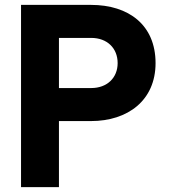

<svg xmlns="http://www.w3.org/2000/svg" viewBox="-20 -765 689 785"><path d="M221 0V-270H352C503 -270 616 -355 616 -507C616 -663 506 -745 352 -745H66V0ZM221 -610H353C418 -610 461 -568 461 -507C461 -447 418 -405 353 -405H221Z"/></svg>

Font: Plus Jakarta Sans ExtraBold
Style: Regular
Weight: 800
Designer: Gumpita Rahayu
Foundry: Tokotype
Version: Version 2.071;gftools[0.9.30]